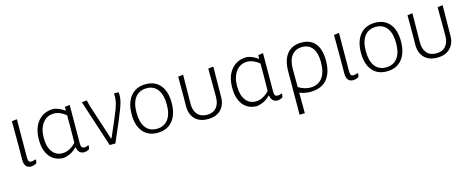

<svg xmlns="http://www.w3.org/2000/svg" viewBox="-35 -1035 4394 1793"><g transform="rotate(-15 2162.5 -138.5)"><path d="M153 4Q86 4 86 -77L87 -227L86 -451L136 -457L134 -82Q135 -58 142 -49Q149 -40 166 -40Q180 -40 205 -49L211 -44L205 -12Q178 3 153 4Z M466 5Q381 5 333 -54.5Q285 -114 285 -218Q285 -331 340.5 -396.5Q396 -462 493 -462Q547 -453 595 -417L599 -418V-452L647 -458L645 -87Q645 -61 652.5 -50.5Q660 -40 679 -40Q701 -40 714 -50L721 -45L715 -12Q692 2 663 4Q608 1 599 -60H593Q542 -6 466 5ZM333 -222Q333 -136 369 -88Q405 -40 466 -40Q535 -40 597 -105L599 -239V-371Q541 -419 482 -419Q414 -419 373.5 -365Q333 -311 333 -222Z M1119 -455Q1125 -410 1111 -358Q1097 -306 1049 -193L966 0H911L763 -453L812 -458L825 -404L938 -57H944L1011 -212Q1053 -308 1066 -358.5Q1079 -409 1074 -452L1076 -455Z M1382 -462Q1472 -462 1522 -401.5Q1572 -341 1572 -233Q1572 -120 1519.5 -57Q1467 6 1373 6Q1283 6 1233 -54.5Q1183 -115 1183 -222Q1183 -335 1235.5 -398.5Q1288 -462 1382 -462ZM1380 -423Q1309 -423 1270 -372.5Q1231 -322 1231 -228Q1231 -133 1268.5 -82.5Q1306 -32 1375 -32Q1446 -32 1485 -82.5Q1524 -133 1524 -227Q1524 -321 1486.5 -372Q1449 -423 1380 -423Z M1862 4Q1780 4 1735.5 -43Q1691 -90 1693 -172L1694 -233V-451L1743 -457L1740 -177Q1739 -112 1771.5 -74.5Q1804 -37 1863 -37Q1922 -37 1954 -74Q1986 -111 1986 -177L1985 -451L2035 -457L2032 -172Q2034 -91 1988.5 -43.5Q1943 4 1862 4Z M2335 5Q2250 5 2202 -54.5Q2154 -114 2154 -218Q2154 -331 2209.5 -396.5Q2265 -462 2362 -462Q2416 -453 2464 -417L2468 -418V-452L2516 -458L2514 -87Q2514 -61 2521.5 -50.5Q2529 -40 2548 -40Q2570 -40 2583 -50L2590 -45L2584 -12Q2561 2 2532 4Q2477 1 2468 -60H2462Q2411 -6 2335 5ZM2202 -222Q2202 -136 2238 -88Q2274 -40 2335 -40Q2404 -40 2466 -105L2468 -239V-371Q2410 -419 2351 -419Q2283 -419 2242.5 -365Q2202 -311 2202 -222Z M2697 185 2699 -231Q2699 -343 2747.5 -402Q2796 -461 2887 -461Q2974 -461 3020 -404.5Q3066 -348 3066 -241Q3066 -121 3011 -57.5Q2956 6 2851 6Q2798 6 2747 -14L2748 185ZM2746 -242 2747 -68Q2806 -33 2860 -33Q2936 -33 2976.5 -85.5Q3017 -138 3017 -237Q3017 -326 2982.5 -372.5Q2948 -419 2883 -419Q2818 -419 2782 -373.5Q2746 -328 2746 -242Z M3267 4Q3200 4 3200 -77L3201 -227L3200 -451L3250 -457L3248 -82Q3249 -58 3256 -49Q3263 -40 3280 -40Q3294 -40 3319 -49L3325 -44L3319 -12Q3292 3 3267 4Z M3599 -462Q3689 -462 3739 -401.5Q3789 -341 3789 -233Q3789 -120 3736.5 -57Q3684 6 3590 6Q3500 6 3450 -54.5Q3400 -115 3400 -222Q3400 -335 3452.5 -398.5Q3505 -462 3599 -462ZM3597 -423Q3526 -423 3487 -372.5Q3448 -322 3448 -228Q3448 -133 3485.5 -82.5Q3523 -32 3592 -32Q3663 -32 3702 -82.5Q3741 -133 3741 -227Q3741 -321 3703.5 -372Q3666 -423 3597 -423Z M4079 4Q3997 4 3952.5 -43Q3908 -90 3910 -172L3911 -233V-451L3960 -457L3957 -177Q3956 -112 3988.5 -74.5Q4021 -37 4080 -37Q4139 -37 4171 -74Q4203 -111 4203 -177L4202 -451L4252 -457L4249 -172Q4251 -91 4205.5 -43.5Q4160 4 4079 4Z"/></g></svg>

Font: Alegreya Sans SC Light
Style: Regular
Weight: 300
Designer: Juan Pablo del Peral
Foundry: Huerta Tipografica
Version: Version 2.007